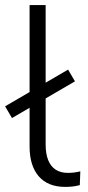

<svg xmlns="http://www.w3.org/2000/svg" viewBox="-32 -725 344 753"><path d="M224 8Q156 8 120 -33.5Q84 -75 84 -151V-705H147V-158Q147 -122 157 -97Q167 -72 186.5 -59.5Q206 -47 234 -47Q247 -47 259 -48.5Q271 -50 283 -53L281 1Q266 5 252.5 6.5Q239 8 224 8ZM15 -262 -12 -308 235 -452 262 -406Z"/></svg>

Font: Nunito Sans 11pt Light
Style: Regular
Weight: 300
Version: Version 3.101;gftools[0.9.27]